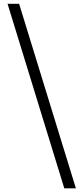

<svg xmlns="http://www.w3.org/2000/svg" viewBox="-20 -813 440 1011"><path d="M379.6 178.6H318.5L19.8 -792.9H80.7Z"/></svg>

Font: Noto Serif JP
Style: Regular
Weight: 200
Designer: Ryoko NISHIZUKA 西塚涼子 (kana & ideographs); Frank Grießhammer (Latin, Greek & Cyrillic); Wenlong ZHANG 张文龙 (bopomofo); San
Foundry: Adobe
Version: Version 2.001;hotconv 1.1.0;makeotfexe 2.6.0